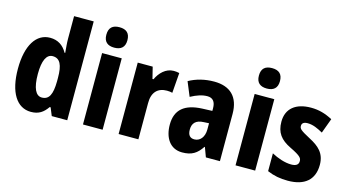

<svg xmlns="http://www.w3.org/2000/svg" viewBox="-84 -1092 2583 1426"><g transform="rotate(15 1207.5 -379.0)"><path d="M211 10C271 10 306 -15 338 -61H345L370 0H489V-760H338V-584C338 -553 342 -517 345 -479H340C311 -531 268 -559 209 -559C103 -559 36 -456 36 -275C36 -95 102 10 211 10ZM262 -114C216 -114 189 -167 189 -276C189 -379 215 -432 262 -432C319 -432 341 -385 341 -286V-259C340 -159 318 -114 262 -114Z M686 -768C634 -768 605 -744 605 -689C605 -635 635 -611 686 -611C737 -611 767 -635 767 -689C767 -743 739 -768 686 -768ZM761 -549H610V0H761Z M1158 -559C1098 -559 1052 -511 1029 -460H1021L999 -549H884V0H1036V-278C1035 -363 1079 -404 1148 -404C1163 -404 1180 -402 1190 -399L1202 -554C1186 -558 1171 -559 1158 -559Z M1470 -560C1398 -560 1332 -543 1277 -512L1322 -403C1370 -429 1410 -442 1449 -442C1491 -442 1512 -416 1512 -366V-346L1434 -343C1303 -337 1233 -283 1233 -166C1233 -67 1280 10 1374 10C1448 10 1487 -16 1525 -73H1528L1555 0H1663V-363C1663 -495 1592 -560 1470 -560ZM1473 -249 1512 -251V-203C1512 -144 1480 -107 1437 -107C1405 -107 1386 -125 1386 -169C1386 -218 1412 -247 1473 -249Z M1859 -768C1807 -768 1778 -744 1778 -689C1778 -635 1808 -611 1859 -611C1910 -611 1940 -635 1940 -689C1940 -743 1912 -768 1859 -768ZM1934 -549H1783V0H1934Z M2387 -165C2387 -255 2336 -298 2263 -336C2186 -377 2176 -387 2176 -409C2176 -430 2191 -441 2220 -441C2262 -441 2299 -423 2339 -401L2381 -515C2325 -545 2274 -559 2215 -559C2098 -559 2028 -503 2028 -402C2028 -318 2065 -270 2144 -232C2229 -191 2236 -176 2236 -153C2236 -127 2218 -113 2180 -113C2131 -113 2074 -133 2028 -158V-21C2079 1 2127 10 2187 10C2315 10 2387 -50 2387 -165Z"/></g></svg>

Font: Noto Sans Malayalam Condensed ExtraBold
Style: Regular
Weight: 800
Width: 3
Designer: Jelle Bosma - Monotype Design Team
Foundry: Monotype Imaging Inc.
Version: Version 2.104